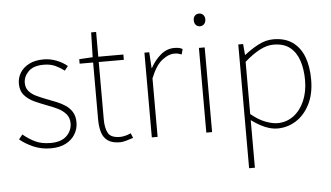

<svg xmlns="http://www.w3.org/2000/svg" viewBox="-61 -843 2054 1190"><g transform="rotate(-5 966.0 -248.0)"><path d="M229 13Q170 13 121 -8.5Q72 -30 37 -59L60 -88Q93 -60 133 -40Q173 -20 231 -20Q297 -20 330.5 -53Q364 -86 364 -131Q364 -166 344 -189Q324 -212 293.5 -227Q263 -242 232 -253Q192 -268 154 -285Q116 -302 91 -330Q66 -358 66 -403Q66 -440 85 -471Q104 -502 141 -521Q178 -540 232 -540Q272 -540 311 -525Q350 -510 378 -486L357 -459Q331 -479 301 -493Q271 -507 230 -507Q165 -507 134 -475.5Q103 -444 103 -405Q103 -374 120.5 -353.5Q138 -333 166.5 -319.5Q195 -306 226 -294Q258 -282 289 -269.5Q320 -257 345 -240Q370 -223 385.5 -197.5Q401 -172 401 -133Q401 -94 381 -60.5Q361 -27 323 -7Q285 13 229 13Z M660 13Q611 13 584 -6Q557 -25 546.5 -59.5Q536 -94 536 -140V-494H452V-522L536 -527L540 -681H571V-527H727V-494H571V-135Q571 -84 588 -52Q605 -20 663 -20Q678 -20 697 -25Q716 -30 730 -37L742 -7Q719 1 696.5 7Q674 13 660 13Z M858 0V-527H888L894 -428H896Q922 -476 960 -508Q998 -540 1045 -540Q1059 -540 1071 -538Q1083 -536 1096 -529L1087 -496Q1074 -501 1065 -503Q1056 -505 1040 -505Q1005 -505 965 -473.5Q925 -442 894 -364V0Z M1197 0V-527H1233V0ZM1216 -660Q1200 -660 1190 -671Q1180 -682 1180 -701Q1180 -718 1190 -728.5Q1200 -739 1216 -739Q1231 -739 1241.5 -728.5Q1252 -718 1252 -701Q1252 -682 1241.5 -671Q1231 -660 1216 -660Z M1442 243V-527H1472L1478 -459H1480Q1519 -490 1565.5 -515Q1612 -540 1661 -540Q1733 -540 1780 -506.5Q1827 -473 1850 -413Q1873 -353 1873 -271Q1873 -182 1840.5 -118Q1808 -54 1755 -20.5Q1702 13 1639 13Q1602 13 1561 -4.5Q1520 -22 1478 -53V46V243ZM1642 -20Q1698 -20 1741.5 -52Q1785 -84 1810 -141Q1835 -198 1835 -271Q1835 -338 1817.5 -391.5Q1800 -445 1761.5 -476Q1723 -507 1658 -507Q1618 -507 1573 -483.5Q1528 -460 1478 -416V-91Q1525 -52 1568 -36Q1611 -20 1642 -20Z"/></g></svg>

Font: Noto Sans JP Thin Thin
Style: Regular
Weight: 250
Version: Version 2.004-H2;hotconv 1.0.118;makeotfexe 2.5.65603